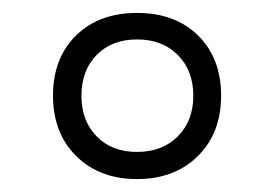

<svg xmlns="http://www.w3.org/2000/svg" viewBox="-20 -728 424 297"><path d="M62 -580Q62 -638 97.5 -673Q133 -708 192 -708Q251 -708 286.5 -673Q322 -638 322 -580Q322 -522 286 -486.5Q250 -451 192 -451Q134 -451 98 -486.5Q62 -522 62 -580ZM279 -580Q279 -619 255 -643Q231 -667 192 -667Q153 -667 129.5 -643Q106 -619 106 -580Q106 -541 129.5 -517Q153 -493 192 -493Q231 -493 255 -517Q279 -541 279 -580Z"/></svg>

Font: Bai Jamjuree Light
Style: Regular
Weight: 300
Designer: Katatrad Aksorn Co.,Ltd.
Foundry: Cadson Demak Co.,Ltd.
Version: Version 1.000; ttfautohint (v1.6)